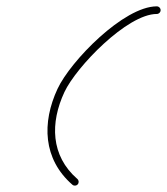

<svg xmlns="http://www.w3.org/2000/svg" viewBox="-20 -573 526 605"><path d="M474.1 -553C474.1 -553 474.1 -553 474.1 -553C369.9 -553 202.1 -380.6 161.3 -293.1C111.6 -186.5 115.3 -71.7 208 9C213 13.4 220.6 12.9 224.9 7.9C229.3 2.9 228.8 -4.7 223.8 -9C223.8 -9 223.8 -9 223.8 -9C139.2 -82.7 137.9 -186.2 183 -282.9C219.7 -361.6 380.6 -529 474.1 -529C480.8 -529 486.1 -534.3 486.1 -541C486.1 -547.6 480.8 -553 474.1 -553Z"/></svg>

Font: FRB American Cursive Guidelines Arrows Light
Style: Italic
Weight: 300
Italic angle: -25°
Version: Version 2.0;Modular Font Editor K font №1